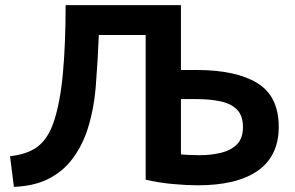

<svg xmlns="http://www.w3.org/2000/svg" viewBox="-20 -713 1145 746"><path d="M34 13 19 -106Q90 -114 129 -145.5Q168 -177 189 -240Q214 -314 224.5 -429.5Q235 -545 235 -693H683V-441H745Q897 -441 980 -390Q1063 -339 1063 -220Q1063 -107 982 -50Q901 7 748 7Q707 7 651.5 2Q596 -3 546 -15V-577H364Q360 -475 352 -376.5Q344 -278 315 -195Q294 -138 258.5 -92Q223 -46 168 -18Q113 10 34 13ZM755 -110Q799 -110 837.5 -119Q876 -128 900 -151.5Q924 -175 924 -219Q924 -263 901.5 -286.5Q879 -310 838 -319Q797 -328 742 -328H683V-113Q696 -112 713.5 -111Q731 -110 755 -110Z"/></svg>

Font: Ubuntu Sans
Style: Bold
Weight: 700
Designer: Dalton Maag Ltd
Foundry: Dalton Maag Ltd
Version: Version 1.006; ttfautohint (v1.8.4.7-5d5b)